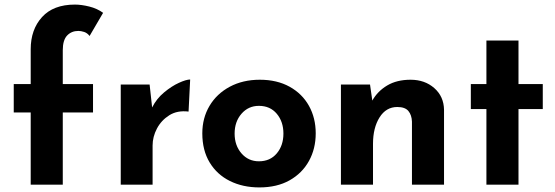

<svg xmlns="http://www.w3.org/2000/svg" viewBox="-20 -806 2424 838"><path d="M114 0V-315H40V-439H114V-591Q114 -677 163.5 -731.5Q213 -786 307 -786Q335 -786 369.5 -777.5Q404 -769 430 -750L371 -649Q361 -662 347.5 -666.5Q334 -671 322 -671Q292 -671 273 -651Q254 -631 254 -587V-439H386V-315H254V0Z M633 -437 644 -337Q663 -375 696 -402.5Q729 -430 761 -444.5Q793 -459 810 -459L803 -319Q754 -325 719 -303Q684 -281 665 -245Q646 -209 646 -171V0H507V-437Z M863 -224Q863 -291 894.5 -344Q926 -397 983 -427.5Q1040 -458 1114 -458Q1189 -458 1244 -427.5Q1299 -397 1328.5 -344Q1358 -291 1358 -224Q1358 -157 1328.5 -103.5Q1299 -50 1244 -19Q1189 12 1112 12Q1040 12 983.5 -16Q927 -44 895 -97Q863 -150 863 -224ZM1004 -223Q1004 -171 1034 -136.5Q1064 -102 1110 -102Q1159 -102 1188 -136.5Q1217 -171 1217 -223Q1217 -275 1188 -309.5Q1159 -344 1110 -344Q1064 -344 1034 -309.5Q1004 -275 1004 -223Z M1595 -437 1605 -367Q1628 -408 1670 -433Q1712 -458 1772 -458Q1834 -458 1875.5 -421.5Q1917 -385 1918 -327V0H1778V-275Q1777 -304 1762.5 -321.5Q1748 -339 1714 -339Q1665 -339 1636.5 -293.5Q1608 -248 1608 -178V0H1468V-437Z M2103 -629H2243V-439H2349V-330H2243V0H2103V-330H2035V-439H2103Z"/></svg>

Font: Reem Kufi
Style: Bold
Weight: 700
Designer: Khaled Hosny
Version: Version 1.001